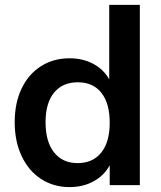

<svg xmlns="http://www.w3.org/2000/svg" viewBox="-20 -756 659 784"><path d="M551 -736V0H428V-81Q405 -39 362 -15.5Q319 8 264 8Q199 8 148 -25Q97 -58 68.5 -118.5Q40 -179 40 -257Q40 -335 68 -394Q96 -453 147 -485.5Q198 -518 264 -518Q318 -518 360.5 -495.5Q403 -473 426 -432V-736ZM428 -255Q428 -334 394 -377Q360 -420 298 -420Q235 -420 200.5 -377.5Q166 -335 166 -257Q166 -178 200.5 -134Q235 -90 297 -90Q359 -90 393.5 -133Q428 -176 428 -255Z"/></svg>

Font: Muli
Style: Bold
Weight: 700
Designer: Vernon Adams
Foundry: Vernon Adams
Version: Version 2.001